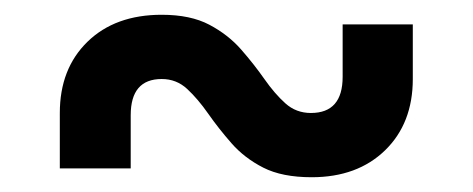

<svg xmlns="http://www.w3.org/2000/svg" viewBox="-20 -483 640 260"><path d="M61 -255V-330Q61 -390 98.5 -426.5Q136 -463 199 -463Q238 -463 263.5 -449.5Q289 -436 306.5 -416Q324 -396 338 -376Q352 -356 366.5 -343Q381 -330 401 -330Q444 -330 444 -379V-450H539V-376Q539 -316 501.5 -279.5Q464 -243 402 -243Q362 -243 336.5 -256Q311 -269 293.5 -289Q276 -309 262 -329Q248 -349 233.5 -362.5Q219 -376 199 -376Q157 -376 157 -327V-255Z"/></svg>

Font: Tiny SemiBold
Style: Regular
Weight: 600
Designer: Philipp Nurullin, Konstantin Bulenkov
Foundry: JetBrains
Version: Version 2.251; ttfautohint (v1.8.4.7-5d5b)